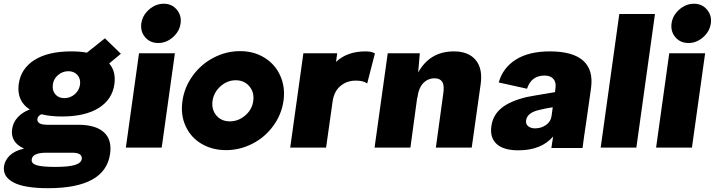

<svg xmlns="http://www.w3.org/2000/svg" viewBox="-46 -782 3786 1017"><path d="M509.8 -579.1 594.2 -497.1 532.2 -445.8Q568.8 -404.8 560.1 -336.9Q548.8 -254.9 476.8 -210Q404.8 -165 282.2 -165Q219.7 -165 173.8 -176.8Q154.8 -168.9 151.9 -151.9Q150.4 -137.2 163.1 -129.2Q175.8 -121.1 205.1 -121.1H368.2Q460 -121.1 503.9 -81.8Q547.9 -42.5 537.1 33.2Q511.2 214.8 209 214.8Q83 214.8 25.4 184.3Q-32.2 153.8 -24.9 99.1Q-20 66.4 5.9 41.5Q31.7 16.6 81.1 4.9Q8.8 -27.8 18.1 -97.2Q22.9 -133.8 48.1 -160.9Q73.2 -188 111.8 -202.1Q41.5 -247.1 53.2 -336.9Q64.5 -418.9 136.7 -464.4Q209 -509.8 331.1 -509.8Q380.4 -509.8 414.1 -502.9ZM122.1 62Q118.7 84 147.7 93Q176.8 102.1 246.1 102.1Q317.4 102.1 350.3 92Q383.3 82 387.2 60.1Q390.6 26.9 336.9 26.9H200.2Q126.5 26.9 122.1 62ZM233.9 -334Q229.5 -303.2 246.8 -282.7Q264.2 -262.2 294.9 -262.2Q326.2 -262.2 349.9 -282.7Q373.5 -303.2 377.9 -334Q381.8 -364.3 364.3 -384.5Q346.7 -404.8 315.9 -404.8Q285.2 -404.8 261.2 -384.3Q237.3 -363.8 233.9 -334Z M792.5 -554.2Q749 -554.2 722.9 -584.7Q696.8 -615.2 702.6 -658.2Q708.5 -700.7 743.4 -731.4Q778.3 -762.2 821.8 -762.2Q863.8 -762.2 890.1 -731.2Q916.5 -700.2 910.6 -658.2Q904.8 -615.7 869.9 -585Q835 -554.2 792.5 -554.2ZM620.6 0 690.4 -500H880.4L810.5 0Z M920.4 -247.1Q930.7 -320.3 974.9 -381.1Q1019 -441.9 1085.7 -476.6Q1152.3 -511.2 1225.6 -511.2Q1298.3 -511.2 1354.7 -476.6Q1411.1 -441.9 1438.5 -381.1Q1465.8 -320.3 1455.6 -247.1Q1444.8 -173.8 1400.4 -113.8Q1356 -53.7 1290 -20.3Q1224.1 13.2 1151.4 13.2Q1078.1 13.2 1021.5 -20.3Q964.8 -53.7 937.3 -113.8Q909.7 -173.8 920.4 -247.1ZM1079.6 -247.1Q1073.7 -201.7 1100.1 -170.4Q1126.5 -139.2 1171.4 -139.2Q1216.8 -139.2 1253.2 -170.7Q1289.6 -202.1 1295.4 -247.1Q1301.8 -293 1274.7 -325Q1247.6 -356.9 1202.6 -356.9Q1157.7 -356.9 1122.1 -325Q1086.4 -293 1079.6 -247.1Z M1890.1 -509.8Q1922.9 -509.8 1939.9 -499L1898.9 -339.8Q1879.4 -355 1838.9 -355Q1792 -355 1758.3 -327.4Q1724.6 -299.8 1716.3 -248L1681.2 0H1491.2L1561 -500H1740.2L1733.9 -454.1Q1792.5 -509.8 1890.1 -509.8Z M2357.9 -509.8Q2435.1 -509.8 2473.4 -464.4Q2511.7 -418.9 2500 -335.9L2452.6 0H2262.7L2301.8 -285.2Q2308.6 -329.6 2296.6 -348.4Q2284.7 -367.2 2255.9 -367.2Q2220.7 -367.2 2196 -341.8Q2171.4 -316.4 2164.6 -263.2H2163.6L2127.9 0H1938L1981 -308.1L2007.8 -500H2177.7L2168.9 -397.9Q2231 -509.8 2357.9 -509.8Z M2866.7 -509.8Q2987.8 -509.8 3043 -460.7Q3098.1 -411.6 3084.5 -314L3060.5 -145Q3045.9 -48.3 3039.6 2H2874.5Q2876 -4.9 2883.8 -59.1Q2821.3 14.2 2699.7 14.2Q2621.6 14.2 2585 -19Q2548.3 -52.2 2556.6 -112.8Q2564 -170.9 2609.1 -208.7Q2654.3 -246.6 2744.6 -268.1Q2752.9 -270.5 2893.6 -293.9L2896.5 -316.9Q2900.4 -347.2 2884.8 -364.5Q2869.1 -381.8 2838.4 -381.8Q2768.1 -381.8 2745.6 -312L2595.7 -345.2Q2617.7 -423.3 2686.8 -466.6Q2755.9 -509.8 2866.7 -509.8ZM2740.7 -145Q2737.8 -124.5 2751.7 -113.3Q2765.6 -102.1 2788.6 -102.1Q2819.8 -102.1 2845.5 -119.6Q2871.1 -137.2 2875.5 -167L2881.8 -213.9Q2838.9 -207.5 2798.8 -196.8Q2746.1 -181.2 2740.7 -145Z M3234.4 -708H3423.3L3324.7 0H3135.7Z M3601.1 -554.2Q3557.6 -554.2 3531.5 -584.7Q3505.4 -615.2 3511.2 -658.2Q3517.1 -700.7 3552 -731.4Q3586.9 -762.2 3630.4 -762.2Q3672.4 -762.2 3698.7 -731.2Q3725.1 -700.2 3719.2 -658.2Q3713.4 -615.7 3678.5 -585Q3643.6 -554.2 3601.1 -554.2ZM3429.2 0 3499 -500H3689L3619.1 0Z"/></svg>

Font: Human Sans Black
Style: Italic
Weight: 800
Italic angle: -8°
Designer: Tim Radville
Foundry: Continuum
Version: Version 1.000;FEAKit 1.0